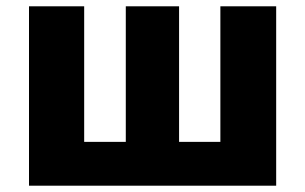

<svg xmlns="http://www.w3.org/2000/svg" viewBox="-20 -589 967 609"><path d="M72 0H856V-569H679V-139H548V-569H379V-139H247V-569H72Z"/></svg>

Font: Noto Sans TC Black
Style: Regular
Weight: 900
Designer: Ryoko NISHIZUKA 西塚涼子 (kana, bopomofo & ideographs); Paul D. Hunt (Latin, Greek & Cyrillic); Sandoll Communications 산돌커뮤니
Foundry: Adobe
Version: Version 2.004;hotconv 1.0.118;makeotfexe 2.5.65603